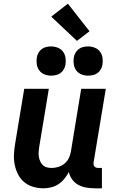

<svg xmlns="http://www.w3.org/2000/svg" viewBox="-20 -1010 640 1038"><path d="M215 8Q186 8 159 0Q132 -8 111 -25.5Q90 -43 77.5 -67.5Q65 -92 59.5 -119.5Q54 -147 55.5 -176Q57 -205 62 -234L111 -530H244L192 -216Q190 -203 189 -189.5Q188 -176 190 -163Q192 -150 197 -138.5Q202 -127 211 -118Q220 -109 232.5 -105.5Q245 -102 259 -102Q277 -102 295 -107.5Q313 -113 328 -125Q343 -137 351.5 -154Q360 -171 363 -189L419 -530H552L486 -132Q485 -126 486 -120Q487 -114 490.5 -110Q494 -106 499.5 -104Q505 -102 511 -102H531V8H493Q469 8 446 4Q423 0 403.5 -10.5Q384 -21 370.5 -39.5Q357 -58 352 -80Q342 -61 328 -43.5Q314 -26 295.5 -14Q277 -2 256 3Q235 8 215 8ZM456 -601Q437 -601 420 -608Q403 -615 392.5 -629Q382 -643 379 -661.5Q376 -680 379 -699Q381 -712 388 -724.5Q395 -737 406 -745Q417 -753 430 -756Q443 -759 456 -759Q475 -759 492.5 -752Q510 -745 520.5 -731Q531 -717 534 -698.5Q537 -680 534 -661Q532 -648 525 -635.5Q518 -623 507 -615Q496 -607 482.5 -604Q469 -601 456 -601ZM256 -601Q237 -601 220 -608Q203 -615 192.5 -629Q182 -643 179 -661.5Q176 -680 179 -699Q181 -712 188 -724.5Q195 -737 206 -745Q217 -753 230 -756Q243 -759 256 -759Q275 -759 292.5 -752Q310 -745 320.5 -731Q331 -717 334 -698.5Q337 -680 334 -661Q332 -648 325 -635.5Q318 -623 307 -615Q296 -607 282.5 -604Q269 -601 256 -601ZM396 -789 257 -920 347 -990 464 -841Z"/></svg>

Font: Iosevka Curly XBdEx
Style: Italic
Weight: 800
Width: 7
Italic angle: -9°
Monospace: yes
Designer: Belleve Invis
Foundry: Belleve Invis
Version: Version 11.1.0; ttfautohint (v1.8.3)